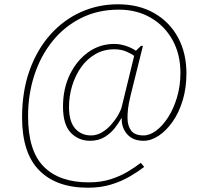

<svg xmlns="http://www.w3.org/2000/svg" viewBox="-20 -734 961 896"><path d="M390 142Q243 142 163 61Q83 -20 83 -186Q83 -308 118 -405.5Q153 -503 214.5 -572Q276 -641 357 -677.5Q438 -714 530 -714Q628 -714 700 -672.5Q772 -631 811 -558.5Q850 -486 850 -392Q850 -323 832.5 -265.5Q815 -208 785.5 -166Q756 -124 720.5 -100.5Q685 -77 650 -77Q601 -77 574 -107Q547 -137 548 -182H546Q536 -163 517 -138Q498 -113 469 -95Q440 -77 400 -77Q347 -77 310.5 -114.5Q274 -152 274 -237Q274 -320 306 -386Q338 -452 392 -490.5Q446 -529 513 -529Q540 -529 568.5 -519.5Q597 -510 614 -497L638 -520H647L590 -291Q580 -250 577.5 -227Q575 -204 575 -184Q575 -147 592 -124.5Q609 -102 650 -102Q679 -102 709 -124.5Q739 -147 764.5 -186.5Q790 -226 806 -279.5Q822 -333 822 -394Q822 -481 785 -547.5Q748 -614 683 -651.5Q618 -689 534 -689Q437 -689 359 -650Q281 -611 225.5 -542.5Q170 -474 140.5 -384Q111 -294 111 -192Q111 -30 184 43.5Q257 117 394 117Q450 117 494.5 103Q539 89 574.5 68Q610 47 637 26L653 45Q623 68 584 90.5Q545 113 497 127.5Q449 142 390 142ZM405 -102Q431 -102 455 -116Q479 -130 498.5 -152Q518 -174 531 -196.5Q544 -219 548 -235L606 -473Q594 -483 569.5 -493.5Q545 -504 513 -504Q464 -504 424.5 -481Q385 -458 358 -419.5Q331 -381 316.5 -333Q302 -285 302 -235Q302 -167 330.5 -134.5Q359 -102 405 -102Z"/></svg>

Font: Noto Serif Telugu Thin
Style: Regular
Weight: 100
Designer: Jelle Bosma - Monotype Design Team
Foundry: Monotype Imaging Inc.
Version: Version 2.005; ttfautohint (v1.8.4.7-5d5b)